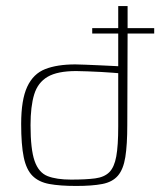

<svg xmlns="http://www.w3.org/2000/svg" viewBox="-20 -613 530 635"><path d="M285 -520H371V-593H402V-520H490V-502H402L401 -201Q401 -134 394.5 -93.5Q388 -53 370 -32Q352 -11 318.5 -4.5Q285 2 232 2Q178 2 143 -4.5Q108 -11 87.5 -31.5Q67 -52 58.5 -93Q50 -134 50 -203Q50 -283 70 -326Q90 -369 129.5 -384.5Q169 -400 229 -400Q241 -400 263 -399Q285 -398 309.5 -397Q334 -396 351.5 -395Q369 -394 371 -394V-502H285ZM215 -19Q264 -19 294.5 -23Q325 -27 341.5 -43.5Q358 -60 364.5 -95.5Q371 -131 371 -195V-371Q368 -371 352.5 -372.5Q337 -374 314.5 -375Q292 -376 270 -377Q248 -378 232 -378Q170 -378 137.5 -359Q105 -340 93 -300.5Q81 -261 81 -199Q81 -119 94.5 -80.5Q108 -42 137.5 -30.5Q167 -19 215 -19Z"/></svg>

Font: Genos ExtraLight
Style: Regular
Weight: 250
Designer: Robert E. Leuschke
Foundry: Robert E. Leuschke
Version: Version 1.010